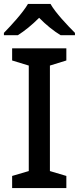

<svg xmlns="http://www.w3.org/2000/svg" viewBox="-24 -961 403 981"><path d="M234 -941H119C93 -896 33 -831 -4 -793V-781H67C102 -803 140 -834 176 -870C211 -834 251 -802 286 -781H359V-793C322 -830 259 -896 234 -941ZM315 0V-62L231 -87V-626L315 -652V-714H38V-652L123 -626V-87L38 -62V0Z"/></svg>

Font: Noto Sans Gujarati Medium
Style: Regular
Weight: 500
Designer: Jelle Bosma - Monotype Design Team, Universal Thirst
Foundry: Monotype Imaging Inc.
Version: Version 2.106